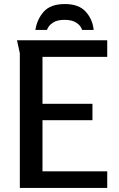

<svg xmlns="http://www.w3.org/2000/svg" viewBox="-20 -929 589 949"><path d="M64 -730H510V-648H190V-416H437V-335H190V-82H510V0H78V-666ZM155 -781Q163 -834 196.5 -871.5Q230 -909 301 -909Q370 -909 404 -871Q438 -833 443 -781H386Q379 -803 357 -817Q335 -831 299 -831Q263 -831 241.5 -817Q220 -803 212 -781Z"/></svg>

Font: Rosario SemiBold
Style: Regular
Weight: 600
Designer: Hector Gatti
Foundry: Omnibus Type
Version: Version 1.101; ttfautohint (v1.8.1.43-b0c9)